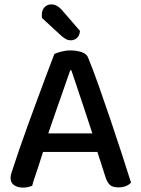

<svg xmlns="http://www.w3.org/2000/svg" viewBox="-20 -843 641 872"><path d="M304 -524H299Q286 -485 267.5 -433.5Q249 -382 230 -326.5Q211 -271 194 -222L185 -182Q179 -164 171 -139Q163 -114 154.5 -87.5Q146 -61 138 -38Q130 -15 126 1Q117 4 107.5 6.5Q98 9 84 9Q60 9 44 -2Q28 -13 28 -35Q28 -45 31.5 -55.5Q35 -66 39 -79Q50 -113 67 -162.5Q84 -212 105 -270Q126 -328 148 -387.5Q170 -447 190.5 -502Q211 -557 227 -598Q237 -603 258 -608.5Q279 -614 300 -614Q328 -614 351.5 -606Q375 -598 381 -579Q404 -523 429.5 -450.5Q455 -378 481.5 -300Q508 -222 532 -148Q556 -74 575 -14Q567 -4 552 2Q537 8 519 8Q492 8 480 -2.5Q468 -13 460 -36L413 -182L402 -229Q384 -285 365.5 -340.5Q347 -396 331 -443.5Q315 -491 304 -524ZM137 -153 174 -237H438L455 -153ZM260 -679 171 -761Q170 -765 170 -769Q170 -773 170 -776Q170 -797 182 -810Q194 -823 213 -823Q238 -823 259 -800L343 -703Q342 -682 330 -671Q318 -660 302 -660Q289 -660 279.5 -665.5Q270 -671 260 -679Z"/></svg>

Font: Baloo Bhaijaan 2 Medium
Style: Regular
Weight: 500
Designer: Sanskriti Dholi, Noopur Datye and Ek Type
Foundry: Ek Type
Version: Version 1.701